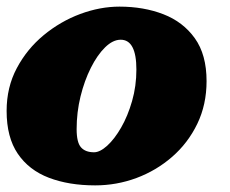

<svg xmlns="http://www.w3.org/2000/svg" viewBox="-26 -550 695 580"><path d="M-6 -215Q-6 -286.5 24.8 -344.2Q55.5 -402 106 -443.8Q156.5 -485.5 216.5 -507.8Q276.5 -530 335 -530Q408 -530 467.5 -507Q527 -484 562.5 -434.5Q598 -385 598 -305Q598 -234 570 -176Q542 -118 494 -76.2Q446 -34.5 386 -12.2Q326 10 261.5 10Q182 10 121.8 -13Q61.5 -36 27.8 -85.5Q-6 -135 -6 -215ZM205.5 -160Q205.5 -119.5 218.8 -104.8Q232 -90 258 -90Q276 -90 298 -110Q320 -130 340 -164.8Q360 -199.5 373 -244.8Q386 -290 386 -340Q386 -430 338.5 -430Q315 -430 291.5 -407Q268 -384 248.5 -345.2Q229 -306.5 217.2 -258.5Q205.5 -210.5 205.5 -160Z"/></svg>

Font: Besley* Fatface
Style: Italic
Weight: 900
Italic angle: -13°
Designer: Owen Earl
Foundry: indestructible type*
Version: Version 3.000; ttfautohint (v1.8.3)